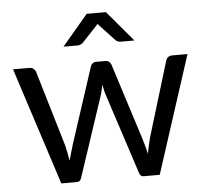

<svg xmlns="http://www.w3.org/2000/svg" viewBox="-51 -771 889 825"><g transform="rotate(-5 393.0 -358.0)"><path d="M769 -506.5H702C695.7 -506.5 690.2 -504.8 685.5 -501.2C680.8 -497.8 677.7 -493.3 676 -488L577 -162C574 -150 571.2 -138.4 568.8 -127.2C566.2 -116.1 564.2 -105 562.5 -94C559.8 -105 557 -116.2 554 -127.5C551 -138.8 547.7 -150.3 544 -162L439.5 -490C437.8 -495 434.8 -499.2 430.5 -502.5C426.2 -505.8 420.7 -507.5 414 -507.5H375C369 -507.5 363.9 -505.8 359.8 -502.5C355.6 -499.2 352.7 -495 351 -490L244 -162C240.3 -150.3 236.9 -138.8 233.8 -127.5C230.6 -116.2 227.5 -105 224.5 -94C221.2 -115.3 216.7 -138 211 -162L114 -488C112.3 -493 109.1 -497.3 104.2 -501C99.4 -504.7 93.5 -506.5 86.5 -506.5H16.5L180.5 0H247.5C257.8 0 264.5 -5.7 267.5 -17L381.5 -360C384.2 -368 386.3 -375.9 388 -383.8C389.7 -391.6 391.3 -399.3 393 -407C394.7 -399.3 396.3 -391.6 398 -383.8C399.7 -375.9 401.8 -368.2 404.5 -360.5L516.5 -17C519.8 -5.7 525.8 0 534.5 0H605ZM547 -584.5 435.5 -716.5H352.5L241 -584.5H302.5C310.5 -584.5 318 -587.7 325 -594L387 -660C388.3 -661.3 389.7 -662.8 391 -664.5C392.3 -666.2 393.8 -667.8 395.5 -669.5C397.8 -665.8 400.5 -662.7 403.5 -660L465 -594C468.7 -590.3 472.4 -587.8 476.2 -586.5C480.1 -585.2 483.8 -584.5 487.5 -584.5Z"/></g></svg>

Font: LatoLatin
Style: Regular
Weight: 400
Designer: Lukasz Dziedzic with Adam Twardoch and Botio Nikoltchev
Foundry: tyPoland Lukasz Dziedzic
Version: Version 2.015; 2015-08-06; http://www.latofonts.com/